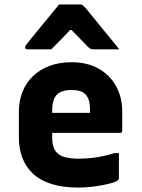

<svg xmlns="http://www.w3.org/2000/svg" viewBox="-20 -832 640 864"><path d="M302 -552Q373 -552 424 -523Q475 -494 502.5 -444Q530 -394 530 -330V-244Q530 -241 529 -238.5Q528 -236 525.5 -235Q523 -234 520 -234H300Q283 -234 265 -234Q247 -234 230 -234H185V-324H385Q385 -328 385 -330.5Q385 -333 385 -337Q385 -362 380 -379.5Q375 -397 364 -408Q354 -418 339 -422.5Q324 -427 302 -427Q257 -427 236 -406Q215 -385 215 -337V-210Q215 -195 217.5 -183Q220 -171 224.5 -161.5Q229 -152 236 -145Q251 -130 275.5 -124Q300 -118 332 -118Q368 -118 396 -121.5Q424 -125 448.5 -130.5Q473 -136 495 -143H515Q515 -115 515 -86.5Q515 -58 515 -29Q515 -27 514 -25Q513 -23 511 -21Q504 -14 476 -6.5Q448 1 409 6.5Q370 12 331 12Q264 12 213.5 -3.5Q163 -19 130.5 -48.5Q98 -78 81.5 -119.5Q65 -161 65 -212V-330Q65 -378 81 -418.5Q97 -459 128 -489Q159 -519 203 -535.5Q247 -552 302 -552ZM246 -812Q270 -812 293.5 -812Q317 -812 340 -812Q348 -812 353 -808Q358 -804 370 -790Q377 -781 394 -760.5Q411 -740 433 -713Q455 -686 477 -659Q499 -632 517 -610Q489 -610 461 -610Q433 -610 405 -610Q394 -610 388.5 -612Q383 -614 376 -621Q366 -631 343.5 -654.5Q321 -678 281 -718L333 -697H267L317 -720Q280 -680 255.5 -655Q231 -630 211 -610H104Q100 -610 97.5 -611Q95 -612 94 -614.5Q93 -617 93 -619Q93 -624 96 -628Q99 -632 111 -647Q122 -661 140.5 -683.5Q159 -706 179.5 -731Q200 -756 218 -778Q236 -800 246 -812Z"/></svg>

Font: Recursive ExtraBold
Style: Regular
Weight: 800
Version: Version 1.085